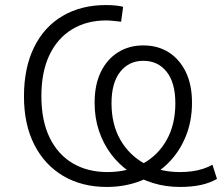

<svg xmlns="http://www.w3.org/2000/svg" viewBox="-20 -733 880 761"><path d="M403 8Q305 8 231 -35.5Q157 -79 116 -159.5Q75 -240 75 -351Q75 -464 115 -545.5Q155 -627 228.5 -670Q302 -713 400 -713Q421 -713 439.5 -711Q458 -709 468 -706L460 -647Q442 -649 427 -650.5Q412 -652 401 -652Q324 -652 266 -617Q208 -582 176 -515Q144 -448 144 -352Q144 -255 176.5 -188Q209 -121 268 -86Q327 -51 406 -51Q486 -51 546.5 -84.5Q607 -118 641 -179Q675 -240 675 -324Q675 -405 640.5 -448.5Q606 -492 548 -492Q491 -492 456.5 -448.5Q422 -405 422 -324Q422 -240 457 -179Q492 -118 553 -84.5Q614 -51 693 -51Q718 -51 740.5 -54Q763 -57 783.5 -63.5Q804 -70 822 -80L840 -24Q813 -8 776.5 0Q740 8 693 8Q637 8 586.5 -7.5Q536 -23 493.5 -52Q451 -81 420 -122.5Q389 -164 372 -215Q355 -266 355 -326Q355 -397 379.5 -447.5Q404 -498 447.5 -525.5Q491 -553 548 -553Q606 -553 649 -525.5Q692 -498 716.5 -447.5Q741 -397 741 -326Q741 -252 715.5 -190.5Q690 -129 644.5 -84.5Q599 -40 537 -16Q475 8 403 8Z"/></svg>

Font: Nunito Sans 9pt Light
Style: Regular
Weight: 300
Version: Version 3.101;gftools[0.9.27]